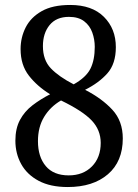

<svg xmlns="http://www.w3.org/2000/svg" viewBox="-20 -744 556 774"><path d="M253 10Q183 10 136 -15Q89 -40 65.5 -82.5Q42 -125 42 -177Q42 -226 60.5 -260.5Q79 -295 111 -319.5Q143 -344 182 -364Q130 -396 96.5 -439Q63 -482 63 -546Q63 -593 83.5 -633.5Q104 -674 148 -699Q192 -724 263 -724Q351 -724 399 -676Q447 -628 447 -554Q447 -487 413 -448.5Q379 -410 323 -382Q391 -347 433 -301.5Q475 -256 475 -186Q475 -93 415 -41.5Q355 10 253 10ZM277 -404Q327 -432 344.5 -467Q362 -502 362 -555Q362 -585 352 -613Q342 -641 319 -658.5Q296 -676 258 -676Q207 -676 180 -643Q153 -610 153 -558Q153 -502 185 -468.5Q217 -435 277 -404ZM257 -37Q315 -37 350.5 -73Q386 -109 386 -168Q386 -220 349.5 -258.5Q313 -297 226 -339Q183 -314 158 -273Q133 -232 133 -175Q133 -112 164.5 -74.5Q196 -37 257 -37Z"/></svg>

Font: Noto Serif Khmer SemiCondensed
Style: Regular
Weight: 400
Width: 4
Designer: Danh Hong and the Monotype Design Team
Foundry: Monotype Imaging Inc.
Version: Version 2.004; ttfautohint (v1.8.4.7-5d5b)